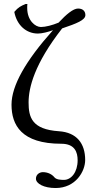

<svg xmlns="http://www.w3.org/2000/svg" viewBox="-20 -718 481 967"><path d="M260 229C362 229 409 144 409 88C409 4 366 -51 277 -57C140 -66 124 -128 124 -202C124 -276 153 -396 293 -575C367 -600 410 -617 410 -642C410 -660 399 -675 373 -675C349 -675 314 -646 275 -604C244 -591 209 -582 186 -582C158 -582 117 -614 117 -678C117 -685 117 -692 118 -698H109C86 -688 72 -682 52 -658C65 -590 113 -549 171 -549C191 -549 223 -557 247 -566C110 -413 38 -287 38 -191C38 -88 88 6 289 6C357 6 371 49 371 89C371 149 339 188 302 188C286 188 264 187 254 175C243 161 222 149 196 149C180 149 161 160 161 182C161 207 201 229 260 229Z"/></svg>

Font: Libertinus Serif
Style: Regular
Weight: 400
Designer: Philipp H. Poll, Khaled Hosny
Foundry: Caleb Maclennan
Version: Version 7.050;RELEASE